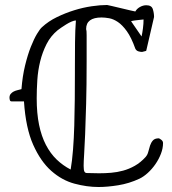

<svg xmlns="http://www.w3.org/2000/svg" viewBox="-20 -699 688 769"><path d="M26 -293Q21 -293 19.5 -298Q18 -303 18 -308Q18 -317 23 -323Q28 -329 35 -332.5Q42 -336 50.5 -338Q59 -340 66 -342Q70 -394 80.5 -437Q91 -480 103.5 -511.5Q116 -543 128 -563Q140 -583 148 -590Q174 -614 208 -630.5Q242 -647 277.5 -658Q313 -669 347.5 -674Q382 -679 409 -679Q410 -679 427.5 -675Q445 -671 465.5 -666Q486 -661 503.5 -657Q521 -653 522 -653Q528 -664 540.5 -671Q553 -678 566 -678Q587 -678 592 -662.5Q597 -647 597 -631L566 -497Q566 -495 563 -494.5Q560 -494 557 -493L549 -491Q542 -491 534 -493.5Q526 -496 522 -504Q506 -549 488 -574Q470 -599 452 -611Q434 -623 417 -626Q400 -629 387 -629Q325 -629 325 -583Q325 -577 326 -573V-581Q326 -581 326.5 -576Q327 -571 327 -557.5Q327 -544 327 -519Q327 -494 327 -454Q327 -355 325 -283Q323 -211 321 -161.5Q319 -112 317 -81.5Q315 -51 315 -35Q315 -18 318 -12Q321 -6 328 -6Q340 -6 352 -5.5Q364 -5 377 -5Q401 -5 425 -7Q449 -9 473 -15.5Q497 -22 520 -35Q543 -48 563 -70Q571 -79 574 -91.5Q577 -104 581 -116Q585 -128 592.5 -136.5Q600 -145 616 -145Q618 -145 625.5 -139.5Q633 -134 633 -126Q633 -105 624.5 -83Q616 -61 602.5 -41.5Q589 -22 572 -6.5Q555 9 538 17Q497 36 453.5 43Q410 50 375 50Q328 50 278 36.5Q228 23 185.5 -14.5Q143 -52 113 -119Q83 -186 76 -293ZM263 -20Q269 -55 272.5 -100Q276 -145 277.5 -196Q279 -247 279.5 -301Q280 -355 280 -408V-427Q280 -481 280.5 -530Q281 -579 284 -617Q277 -617 266.5 -612.5Q256 -608 245.5 -601.5Q235 -595 225.5 -588.5Q216 -582 211 -578Q183 -555 166.5 -522.5Q150 -490 141 -453.5Q132 -417 129.5 -378.5Q127 -340 127 -305Q127 -245 136.5 -199Q146 -153 164 -118.5Q182 -84 207 -60Q232 -36 263 -20ZM547 -553Q550 -566 552.5 -585Q555 -604 555 -621Q545 -620 536 -619Q528 -618 519.5 -617Q511 -616 505 -614Z"/></svg>

Font: Miltonian
Style: Regular
Weight: 400
Designer: Pablo Impallari
Foundry: Pablo Impallari
Version: Version 1.008